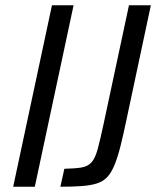

<svg xmlns="http://www.w3.org/2000/svg" viewBox="-20 -708 592 728"><path d="M30 0 177 -688H259L112 0ZM209 0 224 -68Q266 -69 289.5 -73Q313 -77 327 -92.5Q341 -108 350.5 -143Q360 -178 373 -239L469 -688H552L461 -261Q448 -198 437 -154.5Q426 -111 414 -82Q402 -53 386.5 -36.5Q371 -20 347.5 -12.5Q324 -5 290.5 -2.5Q257 0 209 0Z"/></svg>

Font: Saira SemiCondensed
Style: Italic
Weight: 400
Width: 4
Italic angle: -12°
Designer: Hector Gatti with collaboration of the Omnibus-Type team
Foundry: Omnibus-Type
Version: Version 1.101